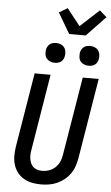

<svg xmlns="http://www.w3.org/2000/svg" viewBox="-73 -1243 746 1296"><g transform="rotate(5 300.0 -594.5)"><path d="M256 8Q224 8 194 2Q164 -4 138.5 -19Q113 -34 95 -57.5Q77 -81 68.5 -109.5Q60 -138 60 -169.5Q60 -201 65 -232L148 -735H256L171 -217Q168 -201 167.5 -185Q167 -169 170 -153.5Q173 -138 179.5 -124.5Q186 -111 198 -101.5Q210 -92 225 -88Q240 -84 257 -84Q280 -84 303 -92Q326 -100 344.5 -117.5Q363 -135 373 -157.5Q383 -180 386 -203L474 -735H582L492 -188Q487 -161 478 -134.5Q469 -108 452.5 -84.5Q436 -61 413 -42.5Q390 -24 364 -12.5Q338 -1 310.5 3.5Q283 8 256 8ZM506 -818Q490 -818 475.5 -824Q461 -830 451.5 -841.5Q442 -853 440 -869Q438 -885 440 -901Q442 -912 448 -922.5Q454 -933 463 -940Q472 -947 483.5 -949.5Q495 -952 506 -952Q522 -952 536.5 -946Q551 -940 560 -928.5Q569 -917 571.5 -901Q574 -885 571 -869Q569 -858 563.5 -847.5Q558 -837 548.5 -830Q539 -823 528 -820.5Q517 -818 506 -818ZM276 -818Q260 -818 245.5 -824Q231 -830 221.5 -841.5Q212 -853 210 -869Q208 -885 210 -901Q212 -912 218 -922.5Q224 -933 233 -940Q242 -947 253.5 -949.5Q265 -952 276 -952Q292 -952 306.5 -946Q321 -940 330 -928.5Q339 -917 341.5 -901Q344 -885 341 -869Q339 -858 333.5 -847.5Q328 -837 318.5 -830Q309 -823 298 -820.5Q287 -818 276 -818ZM357 -1020 275 -1159 332 -1193 422 -1079 550 -1197 598 -1155 469 -1020Z"/></g></svg>

Font: Iosevka Aile Semibold Oblique
Style: Regular
Weight: 600
Italic angle: -9°
Designer: Belleve Invis
Foundry: Belleve Invis
Version: Version 31.1.0; ttfautohint (v1.8.4)